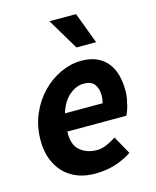

<svg xmlns="http://www.w3.org/2000/svg" viewBox="-111 -798 718 886"><g transform="rotate(-15 248.0 -355.0)"><path d="M29 -200Q29 -269 53.5 -325.5Q78 -382 117.5 -422.5Q157 -463 206 -485.5Q255 -508 305 -508Q349 -508 380 -493.5Q411 -479 430.5 -453.5Q450 -428 458.5 -394.5Q467 -361 467 -322Q467 -304 464 -286.5Q461 -269 457 -253.5Q453 -238 448.5 -226.5Q444 -215 441 -209H159Q156 -147 188.5 -119Q221 -91 270 -91Q293 -91 318 -102Q343 -113 362 -126L410 -40Q380 -19 335 -3.5Q290 12 232 12Q187 12 149.5 -2.5Q112 -17 85.5 -44.5Q59 -72 44 -111Q29 -150 29 -200ZM350 -293Q355 -310 355 -330Q355 -360 340.5 -381.5Q326 -403 288 -403Q253 -403 220 -375.5Q187 -348 170 -293ZM211 -722H338L394 -573H300Z"/></g></svg>

Font: mr_Source Sans Pro
Style: Bold Italic
Weight: 700
Italic angle: -11°
Designer: Paul D. Hunt
Foundry: Adobe Systems Incorporated
Version: Version 1.036;July 10, 2024;FontCreator 11.5.0.2430 64-bit